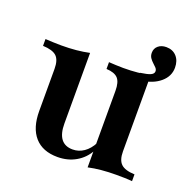

<svg xmlns="http://www.w3.org/2000/svg" viewBox="-105 -655 762 770"><g transform="rotate(20 275.5 -270.0)"><path d="M429 -391.9 413.7 -419.4Q443.5 -423.4 456.9 -429.4Q470.2 -435.5 470.2 -446Q470.2 -454 464.1 -460.5Q458.1 -466.9 450.4 -473.8Q442.7 -480.6 436.7 -489.5Q430.6 -498.4 430.6 -511.3Q430.6 -529.8 444 -541.1Q457.3 -552.4 478.2 -552.4Q505.6 -552.4 522.2 -534.3Q538.7 -516.1 538.7 -486.3Q538.7 -449.2 508.1 -423.4Q477.4 -397.6 429 -391.9ZM217.7 11.3Q154 11.3 120.2 -27Q86.3 -65.3 86.3 -137.1V-316.9Q86.3 -354.8 69.4 -370.6Q52.4 -386.3 11.3 -387.9V-416.9Q27.4 -416.1 44.4 -415.3Q61.3 -414.5 79 -414.5Q112.9 -414.5 142.3 -417.3Q171.8 -420.2 198.4 -425.8V-124.2Q198.4 -81.5 214.9 -59.7Q231.5 -37.9 264.5 -37.9Q290.3 -37.9 312.1 -52.8Q333.9 -67.7 349.2 -96.8V-63.7Q329.8 -28.2 295.6 -8.5Q261.3 11.3 217.7 11.3ZM346 8.9V-317.7Q346 -354.8 331.5 -370.6Q316.9 -386.3 282.3 -387.9V-416.9Q297.6 -416.1 312.5 -415.3Q327.4 -414.5 343.5 -414.5Q376.6 -414.5 404.8 -417.3Q433.1 -420.2 457.3 -425.8V-100Q457.3 -62.9 474.2 -46.8Q491.1 -30.6 532.3 -29V0Q516.1 -1.6 499.2 -2Q482.3 -2.4 464.5 -2.4Q431.5 -2.4 401.6 0.4Q371.8 3.2 346 8.9Z"/></g></svg>

Font: Playfair
Style: Bold
Weight: 700
Designer: Claus Eggers Sørensen
Foundry: Claus Eggers Sørensen
Version: Version 2.001;gftools[0.9.30]